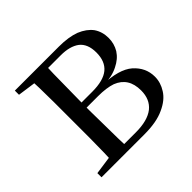

<svg xmlns="http://www.w3.org/2000/svg" viewBox="-121 -589 719 719"><g transform="rotate(-45 239.0 -229.5)"><path d="M38 0H265Q330 0 370 -19Q410 -37 428 -66Q446 -94 446 -125Q446 -173 408 -207Q370 -240 285 -242L286 -238Q333 -239 364 -255Q395 -270 411 -295Q426 -320 426 -350Q426 -383 409 -408Q391 -432 357 -446Q322 -459 271 -459H38V-437L137 -423L147 -431H253Q301 -431 328 -411Q355 -390 355 -344Q355 -297 327 -274Q299 -251 240 -251H165V-224H243Q288 -224 317 -214Q345 -203 359 -181Q373 -159 373 -125Q373 -78 342 -53Q310 -28 248 -28H146L137 -36L38 -22ZM107 0H187Q186 -22 185 -59Q184 -96 184 -136Q183 -175 183 -206V-249Q183 -282 184 -323Q184 -363 185 -400Q186 -437 187 -459H107Q109 -437 110 -400Q110 -363 111 -324Q111 -284 111 -253V-206Q111 -175 111 -136Q110 -96 110 -59Q109 -22 107 0Z"/></g></svg>

Font: Source Serif 4 48pt
Style: Regular
Weight: 400
Designer: Frank Grie√ühammer
Foundry: Adobe Systems Incorporated
Version: Version 4.004;hotconv 1.0.116;makeotfexe 2.5.65601